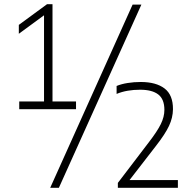

<svg xmlns="http://www.w3.org/2000/svg" viewBox="-20 -830 916 918"><path d="M190.5 -318.5V-776L205 -767.5L70 -668.5V-711L205 -810H231V-318.5ZM72 -308V-345H343.5V-308ZM220 68 614 -808H656L261.5 68ZM543.5 68V44.5L692.5 -151Q731.5 -201.5 748.8 -236.5Q766 -271.5 766 -304.5Q766 -356 736.5 -378.5Q707 -401 650 -401Q618.5 -401 590.8 -396.2Q563 -391.5 537.5 -381V-419Q560.5 -428.5 590.5 -433.2Q620.5 -438 653 -438Q726 -438 766.8 -407Q807.5 -376 807 -307.5Q806.5 -267 788 -227.8Q769.5 -188.5 725 -131.5L590 43L585.5 31H830.5V68Z"/></svg>

Font: Encode Sans SC ExtraLight
Style: Regular
Weight: 250
Designer: Multiple Designers
Foundry: Impallari Type
Version: Version 3.002